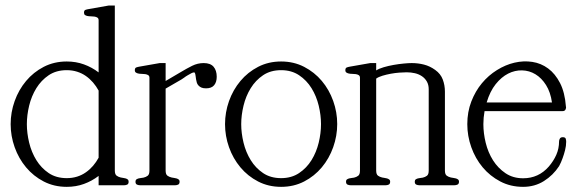

<svg xmlns="http://www.w3.org/2000/svg" viewBox="-20 -687 2134 712"><path d="M345.7 -351.1Q336.9 -367.2 325 -381.1Q313 -395 298.3 -405.3Q283.7 -415.5 265.9 -421.1Q248 -426.8 227.5 -426.8Q188.5 -426.8 160.6 -408Q132.8 -389.2 114.7 -359.9Q96.7 -330.6 88.1 -295.2Q79.6 -259.8 79.6 -226.6Q79.6 -193.4 88.1 -158Q96.7 -122.6 114.7 -93.3Q132.8 -64 160.6 -45.2Q188.5 -26.4 227.5 -26.4Q248 -26.4 265.9 -32Q283.7 -37.6 298.3 -47.9Q313 -58.1 325 -72Q336.9 -85.9 345.7 -102.1ZM457 -13.2Q457 -4.9 451.7 -2.4Q446.3 0 440.4 0H345.7V-34.7Q320.8 -15.6 291.3 -4.9Q261.7 5.9 227.5 5.9Q180.7 5.9 142.3 -13.9Q104 -33.7 76.7 -66.4Q49.3 -99.1 34.4 -140.9Q19.5 -182.6 19.5 -226.6Q19.5 -270.5 34.4 -312.3Q49.3 -354 76.7 -386.7Q104 -419.4 142.3 -439.2Q180.7 -459 227.5 -459Q261.7 -459 291.3 -448.2Q320.8 -437.5 345.7 -418.5V-611.8Q345.7 -618.7 341.3 -621.6Q336.9 -624.5 330.3 -625.5Q323.7 -626.5 316.4 -626.5Q309.1 -626.5 303.2 -627.9Q298.8 -628.9 295.2 -631.3Q291.5 -633.8 291.5 -640.1Q291.5 -648.4 296.9 -650.4Q302.2 -652.3 308.6 -653.3L383.3 -666.5H405.8V-54.7Q405.8 -40.5 412.4 -35.6Q418.9 -30.8 427.7 -28.8Q433.1 -27.8 437.5 -27.1Q441.9 -26.4 445.8 -25.4Q449.7 -24.4 453.4 -21.7Q457 -19 457 -13.2Z M783.7 -402.3Q783.7 -382.8 774.2 -371.1Q764.6 -359.4 744.1 -359.4Q732.9 -359.4 726.3 -362.5Q719.7 -365.7 715.6 -370.4Q711.4 -375 709.7 -381.1Q708 -387.2 707 -393.1Q706.1 -398.4 705.6 -403.6Q705.1 -408.7 704.1 -412.6Q703.1 -416.5 702.1 -417.5Q701.2 -418.5 699.2 -418.5Q695.8 -418.5 689.7 -415.5Q683.6 -412.6 675.8 -407.7Q668.9 -403.8 663.3 -399.4Q657.7 -395 653.3 -392.6L594.2 -358.4V-54.7Q594.2 -40.5 600.8 -35.6Q607.4 -30.8 616.2 -28.8Q621.6 -27.8 626 -27.1Q630.4 -26.4 634.3 -25.4Q638.2 -24.4 642.1 -21.7Q646 -19 646 -13.2Q646 -4.9 640.6 -2.4Q635.3 0 629.4 0H499.5Q493.7 0 488 -2.4Q482.4 -4.9 482.4 -13.2Q482.4 -19.5 486.3 -22Q490.2 -24.4 494.1 -25.4Q498 -26.4 502.7 -26.9Q507.3 -27.3 512.2 -28.3Q521 -30.3 527.6 -35.2Q534.2 -40 534.2 -54.7V-398.4Q534.2 -405.3 529.8 -408.2Q525.4 -411.1 518.8 -412.1Q512.2 -413.1 504.9 -413.1Q497.6 -413.1 491.7 -414.6Q487.8 -415.5 483.9 -418Q480 -420.4 480 -426.8Q480 -435.1 485.6 -437Q491.2 -439 497.1 -439.9L572.3 -453.1H594.2V-386.7L653.3 -421.4Q671.9 -432.6 692.4 -442.9Q712.9 -453.1 735.4 -453.1Q760.3 -453.1 772 -439.5Q783.7 -425.8 783.7 -402.3Z M1170.4 -226.6Q1170.4 -259.8 1161.9 -295.2Q1153.3 -330.6 1135.3 -359.9Q1117.2 -389.2 1089.1 -408Q1061 -426.8 1022.5 -426.8Q983.4 -426.8 955.6 -408Q927.7 -389.2 909.7 -359.9Q891.6 -330.6 883.1 -295.2Q874.5 -259.8 874.5 -226.6Q874.5 -193.4 883.1 -158Q891.6 -122.6 909.7 -93.3Q927.7 -64 955.6 -45.2Q983.4 -26.4 1022.5 -26.4Q1061 -26.4 1089.1 -45.2Q1117.2 -64 1135.3 -93.3Q1153.3 -122.6 1161.9 -158Q1170.4 -193.4 1170.4 -226.6ZM1230.5 -227.1Q1230.5 -183.1 1215.6 -141.1Q1200.7 -99.1 1173.3 -66.4Q1146 -33.7 1107.7 -13.9Q1069.3 5.9 1022.5 5.9Q975.6 5.9 937.3 -13.9Q898.9 -33.7 871.6 -66.4Q844.2 -99.1 829.3 -140.9Q814.5 -182.6 814.5 -226.6Q814.5 -270.5 829.3 -312.3Q844.2 -354 871.6 -386.7Q898.9 -419.4 937.3 -439.2Q975.6 -459 1022.5 -459Q1069.3 -459 1107.7 -439.2Q1146 -419.4 1173.3 -387Q1200.7 -354.5 1215.6 -312.7Q1230.5 -271 1230.5 -227.1Z M1682.1 -13.2Q1682.1 -4.9 1676.5 -2.4Q1670.9 0 1665 0H1535.2Q1529.3 0 1523.7 -2.4Q1518.1 -4.9 1518.1 -13.2Q1518.1 -19.5 1522 -22Q1525.9 -24.4 1529.8 -25.4Q1533.7 -26.4 1538.3 -26.9Q1543 -27.3 1547.9 -28.3Q1556.6 -30.3 1563.2 -35.2Q1569.8 -40 1569.8 -54.7V-356Q1569.8 -372.6 1563 -384.5Q1556.2 -396.5 1544.7 -404.3Q1533.2 -412.1 1518.6 -415.5Q1503.9 -418.9 1487.8 -418.9Q1476.6 -418.9 1460.9 -417.7Q1445.3 -416.5 1429.2 -413.6Q1413.1 -410.6 1398.4 -406.2Q1383.8 -401.9 1375 -395.5V-54.7Q1375 -40.5 1381.6 -35.6Q1388.2 -30.8 1397 -28.8Q1402.3 -27.8 1406.7 -27.1Q1411.1 -26.4 1415 -25.4Q1418.9 -24.4 1422.9 -21.7Q1426.8 -19 1426.8 -13.2Q1426.8 -4.9 1421.4 -2.4Q1416 0 1410.2 0H1280.3Q1274.4 0 1268.8 -2.4Q1263.2 -4.9 1263.2 -13.2Q1263.2 -19.5 1267.1 -22Q1271 -24.4 1274.9 -25.4Q1278.8 -26.4 1283.4 -26.9Q1288.1 -27.3 1293 -28.3Q1301.8 -30.3 1308.3 -35.2Q1314.9 -40 1314.9 -54.7V-398.4Q1314.9 -405.3 1310.5 -408.2Q1306.2 -411.1 1299.6 -412.1Q1293 -413.1 1285.6 -413.1Q1278.3 -413.1 1272.5 -414.6Q1268.6 -415.5 1264.6 -418Q1260.7 -420.4 1260.7 -426.8Q1260.7 -435.1 1266.4 -437Q1272 -439 1277.8 -439.9L1353 -453.1H1375V-425.8Q1385.3 -432.6 1402.8 -437.7Q1420.4 -442.9 1439.9 -446.3Q1459.5 -449.7 1477.5 -451.4Q1495.6 -453.1 1506.8 -453.1Q1530.3 -453.1 1552.2 -447.5Q1574.2 -441.9 1593.8 -427.7Q1614.3 -413.1 1622.1 -391.8Q1629.9 -370.6 1629.9 -347.2V-54.7Q1629.9 -40.5 1636.5 -35.6Q1643.1 -30.8 1651.9 -28.8Q1657.2 -27.8 1661.9 -27.1Q1666.5 -26.4 1670.4 -25.4Q1674.3 -24.4 1678.2 -21.7Q1682.1 -19 1682.1 -13.2Z M2026.9 -307.1Q2021.5 -345.2 2004.9 -371.6Q1988.3 -397.9 1965.6 -411.6Q1942.9 -425.3 1916.3 -426Q1889.6 -426.8 1864.5 -414.1Q1839.4 -401.4 1818.1 -374.8Q1796.9 -348.1 1784.7 -307.1ZM2079.6 -161.6Q2079.6 -146 2075.4 -129.9Q2071.3 -113.8 2066.4 -100.6Q2063.5 -92.8 2060.3 -85.2Q2057.1 -77.6 2053.2 -70.8Q2031.2 -37.1 1997.1 -15.6Q1962.9 5.9 1919.9 5.9Q1873 5.9 1835 -14.2Q1796.9 -34.2 1769.8 -66.7Q1742.7 -99.1 1727.8 -140.9Q1712.9 -182.6 1712.9 -226.6Q1712.9 -272 1727.8 -310.5Q1742.7 -349.1 1767.1 -378.4Q1791.5 -407.7 1823 -427.2Q1854.5 -446.8 1887.9 -454.6Q1921.4 -462.4 1953.9 -457.5Q1986.3 -452.6 2012.7 -433.1Q2039.1 -413.6 2056.9 -378.9Q2074.7 -344.2 2078.6 -292Q2080.1 -286.6 2077.1 -280.8Q2074.2 -274.9 2065.9 -274.9H1776.9Q1772.5 -250.5 1772.5 -226.6Q1772.5 -192.9 1781.2 -157.2Q1790 -121.6 1808.3 -92.5Q1826.7 -63.5 1854.5 -44.7Q1882.3 -25.9 1919.9 -25.9Q1977.1 -25.9 2015.1 -69.3Q2032.7 -89.8 2043 -113Q2053.2 -136.2 2053.2 -162.6Q2053.2 -168 2056.2 -173.1Q2059.1 -178.2 2066.9 -178.2Q2076.2 -178.2 2077.9 -172.6Q2079.6 -167 2079.6 -161.6Z"/></svg>

Font: Atsinvsda
Style: Regular
Weight: 400
Designer: Al Webster
Foundry: Al Webster and Michael Everson
Version: Version 2.000